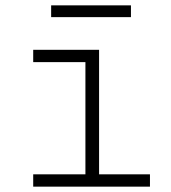

<svg xmlns="http://www.w3.org/2000/svg" viewBox="-20 -697 640 717"><path d="M104 0V-46H299V-465H104V-511H350V-46H540V0ZM171 -633V-677H469V-633Z"/></svg>

Font: Chivo Mono Medium Thin
Style: Regular
Weight: 250
Monospace: yes
Version: Version 1.008